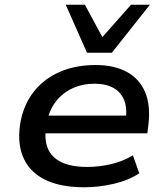

<svg xmlns="http://www.w3.org/2000/svg" viewBox="-20 -783 707 812"><path d="M337 9Q232 9 166.5 -25Q101 -59 76 -123Q51 -187 68 -274Q83 -346 125.5 -398.5Q168 -451 234 -479.5Q300 -508 385 -508Q463 -508 517 -478.5Q571 -449 594.5 -391.5Q618 -334 607 -250L603 -219H149L160 -294H535L511 -271Q519 -324 505.5 -358.5Q492 -393 460 -411Q428 -429 379 -429Q328 -429 285.5 -409Q243 -389 215 -352Q187 -315 178 -263L176 -252Q166 -195 182 -156Q198 -117 240 -97Q282 -77 349 -77Q398 -77 448.5 -88.5Q499 -100 542 -126L569 -50Q523 -20 460.5 -5.5Q398 9 337 9ZM348 -560 258 -763H339L413 -626L534 -763H614L453 -560Z"/></svg>

Font: Nunito Sans 7pt SemiExpanded SemiBold
Style: Italic
Weight: 600
Width: 6
Italic angle: -9°
Designer: Vernon Adams
Foundry: Vernon Adams
Version: Version 3.101;gftools[0.9.27]